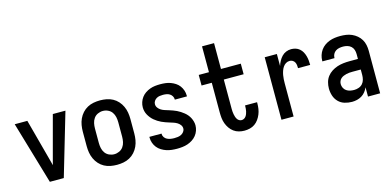

<svg xmlns="http://www.w3.org/2000/svg" viewBox="-70 -1135 3139 1543"><g transform="rotate(-15 1500.0 -363.5)"><path d="M308 0H192L39 -520H144L237 -173Q240 -161 243.5 -148.5Q247 -136 250 -123Q253 -136 256.5 -148.5Q260 -161 263 -173L356 -520H461Z M750 8Q723 8 696 3Q669 -2 645 -15Q621 -28 602.5 -48.5Q584 -69 572.5 -94Q561 -119 556.5 -146Q552 -173 552 -200V-320Q552 -347 556.5 -374Q561 -401 572.5 -426Q584 -451 602.5 -471.5Q621 -492 645 -505Q669 -518 696 -523Q723 -528 750 -528Q777 -528 804 -523Q831 -518 855 -505Q879 -492 897.5 -471.5Q916 -451 927.5 -426Q939 -401 943.5 -374Q948 -347 948 -320V-200Q948 -173 943.5 -146Q939 -119 927.5 -94Q916 -69 897.5 -48.5Q879 -28 855 -15Q831 -2 804 3Q777 8 750 8ZM750 -80Q772 -80 792.5 -89.5Q813 -99 825.5 -117Q838 -135 842.5 -156.5Q847 -178 847 -200V-320Q847 -342 842.5 -363.5Q838 -385 825.5 -403Q813 -421 792.5 -430.5Q772 -440 750 -440Q728 -440 707.5 -430.5Q687 -421 674.5 -403Q662 -385 657.5 -363.5Q653 -342 653 -320V-200Q653 -178 657.5 -156.5Q662 -135 674.5 -117Q687 -99 707.5 -89.5Q728 -80 750 -80Z M1249 8Q1227 8 1204.5 5.5Q1182 3 1161 -4Q1140 -11 1120.5 -23Q1101 -35 1087 -52.5Q1073 -70 1065.5 -91.5Q1058 -113 1058 -135V-142H1159V-139Q1159 -124 1168 -111Q1177 -98 1190.5 -91.5Q1204 -85 1219 -82.5Q1234 -80 1249 -80Q1264 -80 1279 -82Q1294 -84 1307 -90.5Q1320 -97 1329.5 -109.5Q1339 -122 1339 -137Q1339 -153 1329 -166.5Q1319 -180 1304.5 -188.5Q1290 -197 1274.5 -202Q1259 -207 1243 -212Q1227 -217 1211.5 -222.5Q1196 -228 1181 -235Q1166 -242 1152 -251Q1138 -260 1125.5 -270.5Q1113 -281 1102.5 -294Q1092 -307 1084 -321.5Q1076 -336 1072 -352Q1068 -368 1068 -384Q1068 -406 1075 -427Q1082 -448 1095 -465.5Q1108 -483 1126.5 -495.5Q1145 -508 1165.5 -515.5Q1186 -523 1207.5 -525.5Q1229 -528 1251 -528Q1273 -528 1294.5 -525.5Q1316 -523 1336.5 -515.5Q1357 -508 1375.5 -496Q1394 -484 1407 -466.5Q1420 -449 1427 -428Q1434 -407 1434 -385V-378H1333V-381Q1333 -395 1325.5 -407.5Q1318 -420 1306 -427.5Q1294 -435 1279.5 -437.5Q1265 -440 1251 -440Q1237 -440 1223 -438Q1209 -436 1197 -429Q1185 -422 1177 -410Q1169 -398 1169 -384Q1169 -367 1179 -353.5Q1189 -340 1203 -331.5Q1217 -323 1233 -318Q1249 -313 1265 -308Q1281 -303 1296.5 -297.5Q1312 -292 1326.5 -285Q1341 -278 1355 -269Q1369 -260 1382 -249.5Q1395 -239 1405.5 -226.5Q1416 -214 1423.5 -199.5Q1431 -185 1435.5 -168.5Q1440 -152 1440 -136Q1440 -114 1432.5 -92.5Q1425 -71 1411 -53.5Q1397 -36 1377.5 -23.5Q1358 -11 1337 -4Q1316 3 1293.5 5.5Q1271 8 1249 8Z M1810 8Q1787 8 1764 2Q1741 -4 1722 -18Q1703 -32 1689.5 -51.5Q1676 -71 1668 -93Q1660 -115 1657.5 -138.5Q1655 -162 1655 -186V-432H1570V-520H1655V-735H1755V-520H1920V-432H1755V-186Q1755 -175 1756 -164Q1757 -153 1759 -142Q1761 -131 1764.5 -120.5Q1768 -110 1774 -100.5Q1780 -91 1789.5 -85.5Q1799 -80 1810 -80Q1821 -80 1830.5 -85.5Q1840 -91 1846 -99.5Q1852 -108 1856 -118.5Q1860 -129 1862 -139Q1864 -149 1865 -160Q1866 -171 1866 -181V-187H1966V-177Q1966 -154 1962.5 -131.5Q1959 -109 1950.5 -88Q1942 -67 1928.5 -48Q1915 -29 1896.5 -16Q1878 -3 1855.5 2.5Q1833 8 1810 8Z M2119 0V-520H2220V-420Q2226 -440 2236.5 -459.5Q2247 -479 2262 -495Q2277 -511 2297.5 -519.5Q2318 -528 2340 -528Q2359 -528 2377 -522.5Q2395 -517 2409.5 -504.5Q2424 -492 2433 -475.5Q2442 -459 2447 -441Q2452 -423 2454 -404Q2456 -385 2456 -366H2355Q2355 -379 2353.5 -391.5Q2352 -404 2346 -415.5Q2340 -427 2328.5 -433.5Q2317 -440 2305 -440Q2287 -440 2272.5 -431Q2258 -422 2248.5 -407.5Q2239 -393 2233.5 -376.5Q2228 -360 2225 -343.5Q2222 -327 2221 -310Q2220 -293 2220 -276V0Z M2705 8Q2674 8 2644 -1Q2614 -10 2592.5 -32Q2571 -54 2561.5 -83.5Q2552 -113 2552 -144Q2552 -170 2559 -195.5Q2566 -221 2581.5 -241.5Q2597 -262 2619.5 -276.5Q2642 -291 2666.5 -299Q2691 -307 2717 -310Q2743 -313 2769 -313H2839V-354Q2839 -372 2833.5 -389Q2828 -406 2815 -418Q2802 -430 2784.5 -435Q2767 -440 2749 -440Q2733 -440 2717 -437Q2701 -434 2687.5 -425Q2674 -416 2666.5 -401.5Q2659 -387 2659 -371V-368H2558V-373Q2558 -396 2565 -418.5Q2572 -441 2585.5 -460Q2599 -479 2618 -492.5Q2637 -506 2658.5 -514Q2680 -522 2703 -525Q2726 -528 2749 -528Q2773 -528 2797.5 -524.5Q2822 -521 2844.5 -511Q2867 -501 2886 -485Q2905 -469 2917.5 -448Q2930 -427 2935 -402.5Q2940 -378 2940 -354V0H2839V-77Q2831 -58 2817.5 -41Q2804 -24 2786 -13Q2768 -2 2747 3Q2726 8 2705 8ZM2746 -80Q2765 -80 2784 -86.5Q2803 -93 2816 -107.5Q2829 -122 2834 -141.5Q2839 -161 2839 -180V-225H2769Q2756 -225 2743.5 -224Q2731 -223 2718.5 -220Q2706 -217 2694 -212Q2682 -207 2672.5 -198.5Q2663 -190 2658 -178Q2653 -166 2653 -153Q2653 -137 2660.5 -121.5Q2668 -106 2682 -96.5Q2696 -87 2712.5 -83.5Q2729 -80 2746 -80Z"/></g></svg>

Font: Iosevka Term Semibold
Style: Regular
Weight: 600
Monospace: yes
Designer: Belleve Invis
Foundry: Belleve Invis
Version: Version 31.4.0